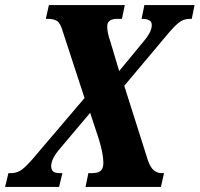

<svg xmlns="http://www.w3.org/2000/svg" viewBox="-51 -734 784 754"><path d="M-31 0 -18 -54H-8Q17 -54 37 -69.5Q57 -85 91 -126L281 -349L196 -609Q186 -644 172.5 -652Q159 -660 136 -660H129L141 -714H439L428 -660H409Q370 -660 370 -630Q370 -620 372.5 -606Q375 -592 382 -572L417 -455L516 -575Q528 -589 536.5 -605Q545 -621 545 -636Q545 -660 507 -660H505L516 -714H713L702 -660H694Q670 -660 651 -645Q632 -630 599 -590L437 -397L529 -107Q539 -76 553.5 -65Q568 -54 583 -54H593L581 0H285L296 -54H310Q335 -54 345 -64Q355 -74 355 -95Q355 -109 351 -132.5Q347 -156 337 -188L303 -291L185 -151Q150 -111 150 -81Q150 -68 157.5 -61Q165 -54 187 -54H194L181 0Z"/></svg>

Font: Noto Serif ExtraCondensed ExtraBold
Style: Italic
Weight: 800
Width: 2
Italic angle: -12°
Designer: Monotype Design Team
Foundry: Monotype Imaging Inc.
Version: Version 2.013